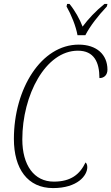

<svg xmlns="http://www.w3.org/2000/svg" viewBox="-20 -951 569 981"><path d="M376 -771H416C441 -819 480 -869 526 -918L529 -931H514C469 -895 430 -853 402 -815C387 -854 363 -897 335 -931H323L320 -918C344 -876 368 -817 376 -771ZM251 10C376 10 426 -54 426 -97C426 -109 422 -117 417 -121C388 -60 342 -23 255 -23C154 -23 94 -107 94 -239C94 -464 212 -692 378 -692C460 -692 488 -634 488 -552C513 -552 529 -569 529 -595C529 -672 474 -723 382 -723C191 -723 51 -498 51 -241C51 -89 121 10 251 10Z"/></svg>

Font: Noto Serif Condensed ExtraLight
Style: Italic
Weight: 200
Width: 3
Italic angle: -12°
Designer: Monotype Design Team
Foundry: Monotype Imaging Inc.
Version: Version 2.013